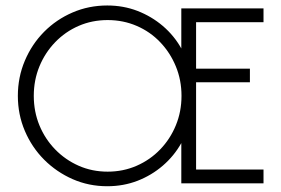

<svg xmlns="http://www.w3.org/2000/svg" viewBox="-20 -655 1005 686"><path d="M363.2 10.4Q297.2 10.4 239.6 -14.9Q181.9 -40.3 137.8 -84.4Q93.8 -128.5 68.8 -187.2Q43.8 -245.8 43.8 -312.5Q43.8 -379.2 68.8 -438.2Q93.8 -497.2 137.5 -541.3Q181.2 -585.4 239.2 -610.4Q297.2 -635.4 363.2 -635.4Q420.8 -635.4 471.2 -616Q521.5 -596.5 561.8 -562.2Q602.1 -527.8 627.8 -481.9V-625H921.5V-575.7H680.6V-409.7H872.9V-361.1H680.6V-49.3H921.5V0H627.8V-143.8Q602.1 -97.9 561.8 -63.2Q521.5 -28.5 471.2 -9Q420.8 10.4 363.2 10.4ZM364.6 -41.7Q420.1 -41.7 468.4 -62.8Q516.7 -84 552.4 -121.2Q588.2 -158.3 608.3 -207.3Q628.5 -256.2 628.5 -312.5Q628.5 -368.8 608.3 -417.7Q588.2 -466.7 552.4 -504.2Q516.7 -541.7 468.4 -562.5Q420.1 -583.3 364.6 -583.3Q309 -583.3 261.1 -562.5Q213.2 -541.7 177.1 -504.2Q141 -466.7 120.8 -417.7Q100.7 -368.8 100.7 -312.5Q100.7 -256.2 120.8 -207.3Q141 -158.3 177.1 -121.2Q213.2 -84 261.1 -62.8Q309 -41.7 364.6 -41.7Z"/></svg>

Font: Afacad Flux Light
Style: Regular
Weight: 300
Designer: Kristian Moeller
Foundry: Dicotype
Version: Version 1.100